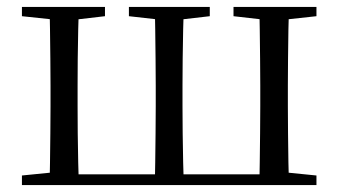

<svg xmlns="http://www.w3.org/2000/svg" viewBox="-20 -536 980 556"><path d="M123.1 0Q124.3 -24.4 124.8 -65.4Q125.3 -106.3 125.8 -150.3Q126.3 -194.3 126.3 -228.5V-288.3Q126.3 -321.7 125.8 -365.7Q125.3 -409.8 124.8 -450.8Q124.3 -491.8 123.1 -516H208.4Q207.4 -491.8 206.5 -450.8Q205.6 -409.8 205.1 -365.7Q204.7 -321.7 204.7 -288.3V-228.5Q204.7 -194.3 205.1 -150.3Q205.6 -106.3 206.5 -65.4Q207.4 -24.4 208.4 0ZM427.8 0Q429 -24.4 429.5 -65.4Q430 -106.3 430.5 -150.3Q431 -194.3 431 -228.5V-288.3Q431 -321.7 430.5 -365.7Q430 -409.8 429.5 -450.8Q429 -491.8 427.8 -516H512.3Q511.3 -491.8 510.4 -450.8Q509.5 -409.8 509 -365.7Q508.5 -321.7 508.5 -288.3V-228.5Q508.5 -194.3 509 -150.3Q509.5 -106.3 510.4 -65.4Q511.3 -24.4 512.3 0ZM730.7 0Q731.7 -24.4 732.2 -65.4Q732.7 -106.3 733.2 -150.3Q733.7 -194.3 733.7 -228.5V-288.3Q733.7 -321.7 733.2 -365.7Q732.7 -409.7 732.2 -450.7Q731.7 -491.7 730.7 -516H816.9Q815.9 -491.8 815.2 -450.7Q814.6 -409.7 814.1 -365.7Q813.6 -321.7 813.6 -288.3V-228.5Q813.6 -194.3 814.1 -150.3Q814.6 -106.3 815.2 -65.3Q815.9 -24.4 816.9 0ZM43.5 -489.1V-516H284V-489.1L183.5 -477.4H153.5ZM353.3 -489.1V-516H587.5V-489.1L486.1 -477.4H457.2ZM656.2 -489.1V-516H896.4V-489.1L789 -477.4H758.5ZM43.5 0V-27.8L151.7 -38.6H166.8V0ZM772.4 0V-38.6H789L896.4 -27.8V0ZM166.8 0V-31.1H772.4V0Z"/></svg>

Font: Noto Serif TC
Style: Regular
Weight: 200
Designer: Ryoko NISHIZUKA 西塚涼子 (kana & ideographs); Frank Grießhammer (Latin, Greek & Cyrillic); Wenlong ZHANG 张文龙 (bopomofo); San
Foundry: Adobe
Version: Version 2.001;hotconv 1.1.0;makeotfexe 2.6.0